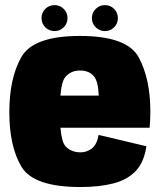

<svg xmlns="http://www.w3.org/2000/svg" viewBox="-20 -746 647 772"><path d="M303.5 6Q114.5 6 66 -76Q17.5 -158 17.5 -294.8Q17.5 -431.5 65.8 -516.5Q114 -601.5 301 -601.5Q491.5 -601.5 538 -515Q584.5 -428.5 584.5 -298Q584.5 -261 581.5 -232.5H223Q228 -174.5 243.5 -158Q266 -133.5 304 -133.5Q328.5 -133.5 349 -148.8Q369.5 -164 376.5 -203.5L568.5 -158Q559.5 -94 525.8 -58.5Q492 -23 435.8 -8.5Q379.5 6 303.5 6ZM223 -361.5H377Q375 -418 358 -439Q338.5 -462.5 301.5 -462.5Q264.5 -462.5 242.5 -436Q227.5 -418 223 -361.5ZM199.5 -621Q177.5 -621 162.2 -636.2Q147 -651.5 147 -673.5Q147 -695 162.2 -710.2Q177.5 -725.5 199.5 -725.5Q221 -725.5 236.2 -710.2Q251.5 -695 251.5 -673.5Q251.5 -651.5 236.2 -636.2Q221 -621 199.5 -621ZM402 -621Q380.5 -621 365 -636.2Q349.5 -651.5 349.5 -673.5Q349.5 -695 365 -710.2Q380.5 -725.5 402 -725.5Q423.5 -725.5 438.8 -710.2Q454 -695 454 -673.5Q454 -651.5 438.8 -636.2Q423.5 -621 402 -621Z"/></svg>

Font: Anybody Black
Style: Regular
Weight: 900
Designer: Tyler Finck
Foundry: Etcetera Type Company
Version: Version 1.010; ttfautohint (v1.8.3) -l 8 -r 50 -G 200 -x 14 